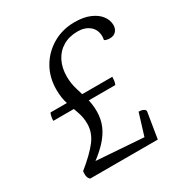

<svg xmlns="http://www.w3.org/2000/svg" viewBox="-155 -754 811 864"><g transform="rotate(-30 250.5 -322.5)"><path d="M65 0Q53 -9 53 -28Q53 -32 53 -36Q53 -40 54 -45Q117 -96 147 -135.5Q177 -175 177 -221Q177 -254 166 -284Q155 -314 144 -347Q133 -380 133 -422Q133 -486 162 -536Q191 -586 241.5 -615.5Q292 -645 355 -645Q402 -645 434.5 -631Q467 -617 484 -594.5Q501 -572 501 -546Q501 -527 489.5 -514.5Q478 -502 458 -502Q450 -502 441.5 -504Q433 -506 430 -509Q431 -514 431.5 -518.5Q432 -523 432 -527Q432 -562 408 -582Q384 -602 346 -602Q302 -602 269.5 -582.5Q237 -563 220 -528.5Q203 -494 203 -450Q203 -415 213 -382.5Q223 -350 232.5 -317.5Q242 -285 242 -248Q242 -208 227.5 -174Q213 -140 183 -108Q153 -76 105 -42L106 -58L387 -38L361 -12L404 -152Q418 -152 427.5 -147.5Q437 -143 438 -135L416 0ZM51 -308Q51 -317 53 -328.5Q55 -340 59 -347H380Q380 -338 378.5 -327Q377 -316 373 -308Z"/></g></svg>

Font: Petrona
Style: Italic
Weight: 400
Italic angle: -9°
Designer: Ringo R. Seeber
Foundry: Ringo R. Seeber
Version: Version 2.001; ttfautohint (v1.8.3)